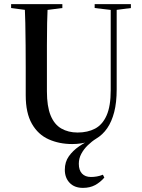

<svg xmlns="http://www.w3.org/2000/svg" viewBox="-20 -684 691 933"><path d="M132 -632 34 -645V-664H283V-645L181 -632ZM383 229Q342 229 318.5 204.5Q295 180 295 141Q295 103 314.5 75.5Q334 48 364.5 27Q395 6 426 -7L409 5Q392 10 372.5 13Q353 16 331 16Q268 16 216.5 -7Q165 -30 135 -82.5Q105 -135 105 -221V-356Q105 -408 104.5 -464Q104 -520 103 -572Q102 -624 100 -664H212Q210 -624 209 -572Q208 -520 208 -464Q208 -408 208 -356V-240Q208 -167 226 -123Q244 -79 278 -59.5Q312 -40 357 -40Q406 -40 442 -59Q478 -78 498 -123Q518 -168 518 -246V-664H547V-250Q547 -186 535 -139.5Q523 -93 501 -61Q479 -29 447 -10Q426 3 406.5 22Q387 41 375 63.5Q363 86 363 112Q363 143 378.5 159.5Q394 176 422 176Q436 176 450.5 173.5Q465 171 480 165L487 179Q467 202 442 215.5Q417 229 383 229ZM525 -635 440 -645V-664H616V-645L539 -635Z"/></svg>

Font: Source Serif 4 60pt SemiBold
Style: Regular
Weight: 600
Version: Version 4.004;hotconv 1.0.116;makeotfexe 2.5.65601